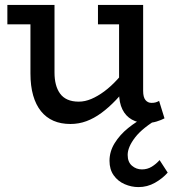

<svg xmlns="http://www.w3.org/2000/svg" viewBox="-20 -491 713 782"><path d="M267 14Q228 14 198 1Q168 -12 147 -38Q126 -64 115 -102.5Q104 -141 104 -192V-471H202V-195Q202 -169 207.5 -147.5Q213 -126 224.5 -110Q236 -94 255 -85.5Q274 -77 301 -77Q326 -77 352 -88Q378 -99 405 -119Q432 -139 459 -168.5Q486 -198 512 -234V-155Q482 -115 452.5 -84Q423 -53 393 -31Q363 -9 332 2.5Q301 14 267 14ZM10 -392V-471H182V-392ZM575 10Q542 10 517 -4Q492 -18 478.5 -45.5Q465 -73 465 -113V-471H563V-121Q563 -95 572.5 -83.5Q582 -72 597 -72Q607 -72 614 -74Q621 -76 628 -80L650 -9Q637 -2 617.5 4Q598 10 575 10ZM379 -392V-471H549V-392ZM544 271Q515 271 487.5 259Q460 247 443 223Q426 199 426 164Q426 126 447 92Q468 58 502 30.5Q536 3 574 -16L630 -11Q561 29 530.5 68.5Q500 108 500 140Q500 169 517.5 184Q535 199 558 199Q580 199 598 188Q616 177 630 161L663 212Q642 236 611 253.5Q580 271 544 271Z"/></svg>

Font: BioRhyme
Style: Regular
Weight: 400
Designer: Aoife Mooney
Foundry: Aoife Mooney Type
Version: Version 1.600;gftools[0.9.33]